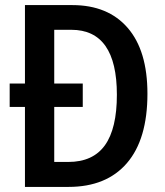

<svg xmlns="http://www.w3.org/2000/svg" viewBox="-20 -734 649 754"><path d="M559 -366Q559 -187 478.5 -93.5Q398 0 249 0H78V-314H18V-406H78V-714H264Q404 -714 481.5 -624.5Q559 -535 559 -366ZM193 -617V-406H305V-314H193V-98H248Q345 -98 392 -163.5Q439 -229 439 -362Q439 -617 260 -617Z"/></svg>

Font: Noto Sans Display Medium Narrow
Style: Regular
Weight: 500
Width: 4
Designer: Monotype Design team
Foundry: Monotype Imaging Inc.
Version: Version 1.000